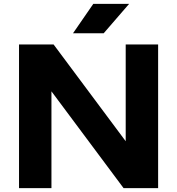

<svg xmlns="http://www.w3.org/2000/svg" viewBox="-20 -969 912 989"><path d="M78 0V-740H256L627.5 -241.5V-740H794.5V0H616.5L245 -498.5V0ZM356 -797.5 460.5 -949H645L514 -797.5Z"/></svg>

Font: Encode Sans Expanded Expanded
Style: Bold
Weight: 700
Width: 7
Designer: Multiple Designers
Foundry: Impallari Type
Version: Version 3.000; ttfautohint (v1.8.3) -l 8 -r 50 -G 200 -x 14 